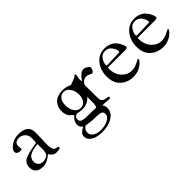

<svg xmlns="http://www.w3.org/2000/svg" viewBox="67 -1187 2123 2123"><g transform="rotate(-45 1128.0 -126.0)"><path d="M48 -85Q48 -121 63 -145.5Q78 -170 108.5 -183.5Q139 -197 172 -205Q205 -213 252 -221Q258 -222 261 -222.5Q264 -223 269 -223.5Q274 -224 278 -225Q285 -226 287.5 -227Q290 -228 292.5 -231.5Q295 -235 295 -241Q295 -251 296 -268.5Q297 -286 297 -293Q297 -350 264 -375.5Q231 -401 200 -401Q128 -401 128 -341Q128 -333 130 -321Q132 -309 132 -305Q132 -285 114 -285Q108 -285 99 -286.5Q90 -288 78.5 -291.5Q67 -295 59.5 -303.5Q52 -312 52 -324Q52 -363 104.5 -398.5Q157 -434 220 -434Q263 -434 293 -424Q323 -414 337.5 -401.5Q352 -389 360 -368.5Q368 -348 369 -336.5Q370 -325 370 -308Q370 -236 367.5 -194.5Q365 -153 365 -122Q365 -85 373 -63.5Q381 -42 392 -36Q403 -30 414 -29Q425 -28 433 -25Q441 -22 441 -13Q441 8 378 8Q352 8 333.5 -6Q315 -20 307 -33.5Q299 -47 298 -47Q297 -47 290 -40.5Q283 -34 270.5 -25Q258 -16 242.5 -7Q227 2 206.5 8.5Q186 15 166 15Q102 15 73 -15Q48 -40 48 -85ZM126 -100Q126 -66 146 -45.5Q166 -25 203 -25Q229 -25 247.5 -33Q266 -41 275 -51Q284 -61 289 -77.5Q294 -94 294.5 -103Q295 -112 295 -127V-199Q295 -208 288 -208Q286 -208 283 -207Q280 -206 278 -206Q255 -202 249 -201Q243 -200 221 -195Q199 -190 190.5 -186Q182 -182 166.5 -173.5Q151 -165 144.5 -155.5Q138 -146 132 -131.5Q126 -117 126 -100Z M716 97Q716 70 734 51.5Q752 33 770 24Q788 15 788 12Q788 10 783 6Q778 2 771.5 -3Q765 -8 760 -20Q755 -32 755 -47Q755 -77 768 -99Q781 -121 794 -132Q807 -143 807 -146Q807 -150 796.5 -159Q786 -168 773 -179.5Q760 -191 749.5 -217.5Q739 -244 739 -280Q739 -303 746.5 -326.5Q754 -350 771.5 -375.5Q789 -401 825.5 -417Q862 -433 912 -433Q951 -433 979 -423Q1007 -413 1020.5 -403Q1034 -393 1038 -393Q1046 -393 1089 -411Q1103 -417 1110 -438Q1117 -459 1125 -459Q1138 -459 1138 -451Q1138 -427 1131 -399.5Q1124 -372 1116 -360Q1104 -341 1075 -329Q1086 -299 1086 -279Q1086 -215 1038 -171Q990 -127 921 -127Q895 -127 871.5 -131.5Q848 -136 844 -136Q839 -136 831 -134Q823 -132 811 -120Q799 -108 799 -87Q799 -53 830 -44Q861 -35 933 -35H979Q1124 -35 1124 53Q1124 84 1117 100Q1098 149 1039 178Q980 207 902 207Q857 207 818 198.5Q779 190 747.5 164Q716 138 716 97ZM774 91Q774 135 811 157.5Q848 180 902 180Q964 180 1013.5 154.5Q1063 129 1063 89Q1063 71 1055 60Q1047 49 1028 44.5Q1009 40 994.5 39Q980 38 952 38H943Q911 38 865 31L820 24Q810 24 792 44Q774 64 774 91ZM815 -290Q815 -230 843.5 -190Q872 -150 915 -150Q960 -150 984 -184.5Q1008 -219 1008 -269Q1008 -325 980 -368Q952 -411 904 -411Q867 -411 841 -379.5Q815 -348 815 -290Z M971 -380Q971 -391 984.5 -396.5Q998 -402 1034.5 -413.5Q1071 -425 1103 -440Q1113 -444 1117 -444Q1130 -444 1130 -424Q1130 -420 1129.5 -411Q1129 -402 1129 -397Q1129 -376 1130 -367Q1131 -358 1132.5 -356Q1134 -354 1137 -354Q1139 -354 1152 -374Q1165 -394 1189 -414.5Q1213 -435 1242 -435Q1260 -435 1289 -416Q1310 -402 1310 -387Q1310 -369 1302 -355Q1294 -341 1286.5 -336Q1279 -331 1276 -331Q1268 -331 1247.5 -343Q1227 -355 1200 -355Q1173 -355 1149.5 -333Q1126 -311 1126 -293V-189Q1126 -153 1126.5 -130.5Q1127 -108 1127 -102.5Q1127 -97 1127.5 -93Q1128 -89 1128 -84Q1128 -63 1142 -48Q1156 -33 1175 -30Q1181 -29 1190 -28Q1199 -27 1204 -26.5Q1209 -26 1215 -24.5Q1221 -23 1223.5 -20Q1226 -17 1226 -13Q1226 3 1214 3Q1197 3 1168 0.5Q1139 -2 1129 -2Q1097 -2 1063 0.5Q1029 3 1025 3Q1015 3 1010 1Q1005 -1 1004 -3Q1003 -5 1003 -9Q1003 -22 1016 -26Q1042 -32 1047.5 -51.5Q1053 -71 1053 -135Q1053 -200 1052.5 -242Q1052 -284 1052 -295.5Q1052 -307 1051.5 -314Q1051 -321 1051 -326Q1051 -337 1048 -344Q1045 -351 1033.5 -357Q1022 -363 1001 -363Q1000 -363 996 -363.5Q992 -364 990 -364Q971 -364 971 -380Z M1363 -194Q1363 -294 1419.5 -363Q1476 -432 1566 -432Q1608 -432 1642.5 -417Q1677 -402 1696 -380.5Q1715 -359 1728 -335Q1741 -311 1745.5 -295.5Q1750 -280 1750 -273Q1750 -255 1709 -255H1482H1452Q1444 -255 1442.5 -253.5Q1441 -252 1441 -244Q1441 -150 1491.5 -96Q1542 -42 1610 -42Q1652 -42 1695.5 -64.5Q1739 -87 1741 -87Q1751 -87 1751 -78Q1751 -74 1744 -63.5Q1737 -53 1722 -39Q1707 -25 1687 -12Q1667 1 1637 10Q1607 19 1574 19Q1486 19 1424.5 -35Q1363 -89 1363 -194ZM1447 -293Q1447 -279 1460 -279Q1487 -279 1559 -282Q1631 -285 1636 -285Q1650 -285 1653.5 -287.5Q1657 -290 1657 -297Q1657 -327 1629 -367Q1601 -407 1549 -407Q1501 -407 1474 -367.5Q1447 -328 1447 -293Z M1829 -194Q1829 -294 1885.5 -363Q1942 -432 2032 -432Q2074 -432 2108.5 -417Q2143 -402 2162 -380.5Q2181 -359 2194 -335Q2207 -311 2211.5 -295.5Q2216 -280 2216 -273Q2216 -255 2175 -255H1948H1918Q1910 -255 1908.5 -253.5Q1907 -252 1907 -244Q1907 -150 1957.5 -96Q2008 -42 2076 -42Q2118 -42 2161.5 -64.5Q2205 -87 2207 -87Q2217 -87 2217 -78Q2217 -74 2210 -63.5Q2203 -53 2188 -39Q2173 -25 2153 -12Q2133 1 2103 10Q2073 19 2040 19Q1952 19 1890.5 -35Q1829 -89 1829 -194ZM1913 -293Q1913 -279 1926 -279Q1953 -279 2025 -282Q2097 -285 2102 -285Q2116 -285 2119.5 -287.5Q2123 -290 2123 -297Q2123 -327 2095 -367Q2067 -407 2015 -407Q1967 -407 1940 -367.5Q1913 -328 1913 -293Z"/></g></svg>

Font: OFL Sorts Mill Goudy TT
Style: Regular
Weight: 500
Version: Version 003.000